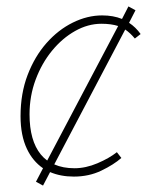

<svg xmlns="http://www.w3.org/2000/svg" viewBox="-20 -538 468 598"><path d="M114 40 92 28 114 -14Q82 -36 64 -74Q44 -116 44 -176Q44 -247 66 -304.5Q88 -362 124.5 -403.5Q161 -445 206.5 -467.5Q252 -490 298 -490Q333 -490 360 -479L380 -518L402 -506L382 -467Q403 -453 418 -432L400 -418Q386 -435 370 -446L149 -26Q176 -14 212 -14Q247 -14 283.5 -29.5Q320 -45 344 -64L358 -46Q334 -25 295.5 -6.5Q257 12 210 12Q169 12 136 -2ZM127 -38 348 -457Q326 -464 296 -464Q254 -464 214 -441.5Q174 -419 142 -380Q110 -341 91 -290Q72 -239 72 -182Q72 -100 107 -57Q116 -46 127 -38Z"/></svg>

Font: Source Sans 3 ExtraLight ExtraLight
Style: Italic
Weight: 250
Italic angle: -11°
Version: Version 3.052;hotconv 1.1.0;makeotfexe 2.6.0